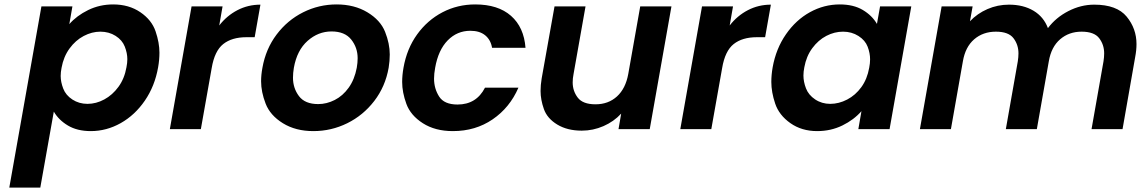

<svg xmlns="http://www.w3.org/2000/svg" viewBox="-20 -583 5153 867"><path d="M293 -474Q326 -512 378 -537.5Q430 -563 491 -563Q562 -563 613.5 -528Q665 -493 682.5 -441.5Q700 -390 700 -345Q700 -313 694 -279Q679 -194 634 -128.5Q589 -63 525 -27Q461 9 390 9Q329 9 287 -16Q245 -41 223 -79L162 264H22L167 -554H307ZM551 -279Q555 -299 555 -316Q555 -343 543.5 -372.5Q532 -402 502 -421Q472 -440 433 -440Q395 -440 358 -420.5Q321 -401 294 -364Q267 -327 258 -277Q254 -257 254 -240Q254 -213 265.5 -183Q277 -153 307 -133.5Q337 -114 375 -114Q414 -114 451 -134Q488 -154 515 -191Q542 -228 551 -279Z M970 -468Q1004 -512 1052 -537Q1100 -562 1156 -562L1130 -415H1093Q1027 -415 988 -384Q949 -353 936 -276L887 0H747L845 -554H985Z M1395 9Q1315 9 1257.5 -26.5Q1200 -62 1179.5 -115Q1159 -168 1159 -216Q1159 -245 1165 -277Q1180 -362 1229 -427Q1278 -492 1349 -527.5Q1420 -563 1500 -563Q1580 -563 1639 -527.5Q1698 -492 1719 -439Q1740 -386 1740 -337Q1740 -308 1735 -277Q1720 -192 1670 -127Q1620 -62 1548 -26.5Q1476 9 1395 9ZM1417 -113Q1455 -113 1491.5 -131.5Q1528 -150 1554.5 -187Q1581 -224 1591 -277Q1595 -300 1595 -320Q1595 -368 1566 -404.5Q1537 -441 1477 -441Q1417 -441 1369 -398.5Q1321 -356 1307 -277Q1303 -253 1303 -232Q1303 -185 1330 -149Q1357 -113 1417 -113Z M1802 -277Q1817 -363 1863.5 -427.5Q1910 -492 1978 -527.5Q2046 -563 2126 -563Q2229 -563 2287.5 -511.5Q2346 -460 2353 -367H2202Q2196 -403 2171 -423.5Q2146 -444 2104 -444Q2044 -444 2001.5 -400.5Q1959 -357 1945 -277Q1940 -250 1940 -228Q1940 -183 1963 -147Q1986 -111 2046 -111Q2131 -111 2170 -187H2321Q2282 -97 2204.5 -44Q2127 9 2025 9Q1945 9 1889.5 -26.5Q1834 -62 1815 -114Q1796 -166 1796 -213Q1796 -243 1802 -277Z M3012 -554 2914 0H2773L2785 -70Q2752 -34 2705 -13.5Q2658 7 2607 7Q2542 7 2496.5 -20.5Q2451 -48 2436 -90.5Q2421 -133 2421 -172Q2421 -199 2426 -229L2484 -554H2624L2570 -249Q2566 -229 2566 -211Q2566 -172 2589 -142Q2612 -112 2669 -112Q2727 -112 2766 -147.5Q2805 -183 2817 -249L2871 -554Z M3275 -468Q3309 -512 3357 -537Q3405 -562 3461 -562L3435 -415H3398Q3332 -415 3293 -384Q3254 -353 3241 -276L3192 0H3052L3150 -554H3290Z M3469 -279Q3484 -363 3529 -428Q3574 -493 3637.5 -528Q3701 -563 3772 -563Q3834 -563 3876 -538Q3918 -513 3940 -475L3954 -554H4095L3997 0H3856L3870 -81Q3836 -42 3784 -16.5Q3732 9 3670 9Q3600 9 3549 -27Q3498 -63 3480.5 -115Q3463 -167 3463 -213Q3463 -245 3469 -279ZM3905 -277Q3909 -297 3909 -315Q3909 -343 3898 -372Q3887 -401 3856.5 -420.5Q3826 -440 3787 -440Q3748 -440 3711.5 -421Q3675 -402 3648 -365.5Q3621 -329 3612 -279Q3608 -259 3608 -242Q3608 -214 3619.5 -184Q3631 -154 3661 -134Q3691 -114 3729 -114Q3768 -114 3805.5 -133.5Q3843 -153 3869.5 -189.5Q3896 -226 3905 -277Z M4921 -562Q5023 -562 5067.5 -508Q5112 -454 5112 -384Q5112 -356 5106 -325L5049 0H4909L4963 -306Q4966 -325 4966 -342Q4966 -381 4943.5 -410.5Q4921 -440 4864 -440Q4807 -440 4767 -405.5Q4727 -371 4716 -306L4662 0H4522L4576 -306Q4579 -325 4579 -342Q4579 -381 4556.5 -410.5Q4534 -440 4477 -440Q4419 -440 4379 -405.5Q4339 -371 4328 -306L4274 0H4134L4232 -554H4372L4360 -487Q4393 -522 4439 -542Q4485 -562 4536 -562Q4601 -562 4647 -534.5Q4693 -507 4712 -456Q4748 -504 4804.5 -533Q4861 -562 4921 -562Z"/></svg>

Font: Fz Poppins SemBd
Style: Italic
Weight: 600
Italic angle: -10°
Designer: Ninad Kale (Devanagari), Jonny Pinhorn (Latin)
Foundry: Indian Type Foundry
Version: Vit hóa bi Vntype.Com & FontZin.Com